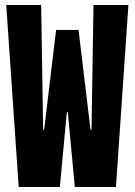

<svg xmlns="http://www.w3.org/2000/svg" viewBox="-20 -750 540 770"><path d="M55 0 5 -730H145L153 -230H157L205 -630H295L343 -230H347L355 -730H495L445 0H280L252 -300H248L220 0Z"/></svg>

Font: M PLUS 1 Code
Style: Bold
Weight: 700
Designer: Coji Morishita
Foundry: UNDERFOREST DESIGN
Version: Version 1.002